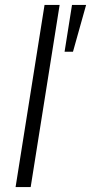

<svg xmlns="http://www.w3.org/2000/svg" viewBox="-20 -756 368 776"><path d="M43 0 160 -736H221L104 0ZM241 -547 271 -736H328L275 -547Z"/></svg>

Font: Mulish ExtraLight Light
Style: Italic
Weight: 300
Italic angle: -9°
Version: Version 3.603